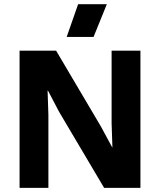

<svg xmlns="http://www.w3.org/2000/svg" viewBox="-20 -904 770 924"><path d="M655.8 -660.2V0H481L264.2 -366.2L210.9 -467.8H209L212.9 -351.1V0H74.2V-660.2H250L465.8 -294.9L520 -194.8H521L517.1 -310.1V-660.2ZM300.8 -726.1 356 -883.8H494.1L430.2 -726.1Z"/></svg>

Font: Human Sans
Style: Bold
Weight: 700
Designer: Tim Radville
Foundry: Continuum
Version: Version 1.000;FEAKit 1.0